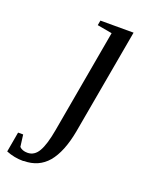

<svg xmlns="http://www.w3.org/2000/svg" viewBox="-238 -530 644 816"><g transform="rotate(20 84.0 -122.5)"><path d="M-29 213 -31 214Q-72 214 -109 199L-93 108H-70L-63 162Q-50 175 -27 175Q5 175 23 143Q41 112 53 44L136 -425L69 -437L73 -459H223L138 19Q120 116 79 165Q38 213 -29 213Z"/></g></svg>

Font: Libra Serif Modern
Style: Italic
Weight: 400
Italic angle: -12°
Designer: Stefan Peev, Context Ltd
Foundry: Stefan Peev, Context Ltd
Version: Version 1.000